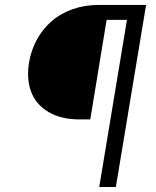

<svg xmlns="http://www.w3.org/2000/svg" viewBox="-20 -747 624 767"><path d="M376.4 0 487.2 -667.6H405.9L340.6 -269.9H299.4Q223.7 -269.9 173.5 -299.7Q123.2 -329.5 104.2 -380.9Q85.2 -432.2 96.2 -498.6Q104.8 -547.9 127.7 -589.5Q150.6 -631 185.5 -661.8Q220.5 -692.5 269.2 -709.9Q317.8 -727.3 374.6 -727.3H563.6L442.8 0Z"/></svg>

Font: Karasuma Gothic
Style: Light Italic
Weight: 300
Italic angle: 9.39998°
Designer: Rasmus Andersson / Ryoko Nishizuka
Foundry: rsms
Version: Version 1.00